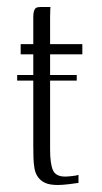

<svg xmlns="http://www.w3.org/2000/svg" viewBox="-20 -525 290 548"><path d="M29 -311H199V-295H29ZM39 -399H75V-477Q75 -487 77 -493.5Q79 -500 83 -502.5Q87 -505 96 -505H124Q124 -504 123.5 -497.5Q123 -491 123 -477V-399H215V-370H123V-98Q123 -58 131 -39.5Q139 -21 166 -21Q172 -21 186 -22.5Q200 -24 204 -26V-3Q199 -2 178.5 0.5Q158 3 145 3Q122 3 109 -3Q96 -9 88.5 -19.5Q81 -30 78.5 -44Q76 -58 75.5 -74.5Q75 -91 75 -108V-370H39Q39 -378 39 -385Q39 -392 39 -399Z"/></svg>

Font: Genos Light
Style: Regular
Weight: 300
Designer: Robert E. Leuschke
Foundry: Robert E. Leuschke
Version: Version 1.010